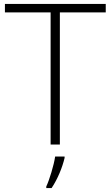

<svg xmlns="http://www.w3.org/2000/svg" viewBox="-20 -734 562 975"><path d="M284 0V-671H517V-714H5V-671H237V0ZM308 68V61H260C254 104 230 182 215 213V221H242C273 175 297 115 308 68Z"/></svg>

Font: Noto Sans Syriac Extralight
Style: Regular
Weight: 200
Designer: Patrick Giasson and the Monotype Design Team
Foundry: Monotype Imaging Inc.
Version: Version 3.000